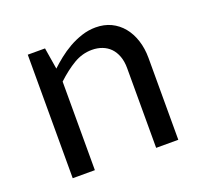

<svg xmlns="http://www.w3.org/2000/svg" viewBox="-97 -642 808 756"><g transform="rotate(-20 307.0 -263.5)"><path d="M85.9 -517.6H158.2L172.9 -427.7Q189.9 -443.8 211.9 -461.4Q233.9 -479 259.5 -493.7Q285.2 -508.3 314 -517.8Q342.8 -527.3 373 -527.3Q408.7 -527.3 437.3 -513.7Q465.8 -500 486.1 -475.3Q506.3 -450.7 517.3 -416.7Q528.3 -382.8 528.3 -342.8V0H435.5V-334Q435.5 -362.3 427.5 -384Q419.4 -405.8 405.3 -420.2Q391.1 -434.6 371.6 -441.9Q352.1 -449.2 329.1 -449.2Q288.6 -449.2 252.4 -427.7Q216.3 -406.2 178.7 -371.1V0H85.9Z"/></g></svg>

Font: Proza Libre
Style: Regular
Weight: 400
Designer: Jasper de Waard
Foundry: Jasper de Waard
Version: Version 1.000; ttfautohint (v1.4.1.8-43bc)